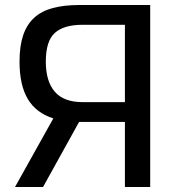

<svg xmlns="http://www.w3.org/2000/svg" viewBox="-20 -747 693 767"><path d="M580 -727V0H479V-260H296L152 0H40L193 -274Q124 -296 91 -351.5Q58 -407 58 -501Q58 -563 72.5 -606Q87 -649 116.5 -676Q146 -703 191 -715Q236 -727 297 -727ZM310 -648Q235 -648 199 -615.5Q163 -583 163 -501Q163 -422 199 -380.5Q235 -339 310 -339H479V-648Z"/></svg>

Font: BM YEONSUNG
Style: Regular
Weight: 400
Designer: Bongjin Kim; Myungsoo Han; Jaehyun Keum; Jihee Min; Dokyung Lee; Chorong Kim; Jooyeon Kang; Sang-a Kim;
Foundry: Sandoll Communications Inc.
Version: Version 1.000;PS 1;hotconv 16.6.51;makeotf.lib2.5.65220